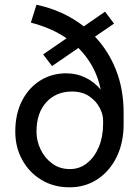

<svg xmlns="http://www.w3.org/2000/svg" viewBox="-20 -793 593 823"><path d="M112.2 -696 136.4 -772.7Q252.5 -747.9 339.1 -680L430.4 -742.9L468.8 -691.8L387.1 -636Q445 -574.9 477.5 -492.4Q509.9 -409.8 509.9 -309.7V-261.4Q509.9 -181.1 479.9 -120Q449.9 -58.9 397.5 -24.5Q345.2 9.9 278.4 9.9Q209.5 9.9 157 -22.2Q104.4 -54.3 74.9 -108.5Q45.5 -162.6 45.5 -228.7Q45.5 -304 74 -360.3Q102.6 -416.5 152.2 -447.6Q201.7 -478.7 264.2 -478.7Q309.3 -478.7 347.5 -459.7Q385.7 -440.7 411.9 -408.7Q400.2 -464.8 375.4 -509.1Q350.5 -553.3 316.1 -587.4L203.1 -509.9L164.8 -559.7L265.3 -628.9Q231.2 -652.3 192.5 -668.9Q153.8 -685.4 112.2 -696ZM136.4 -228.7Q136.4 -189.6 153.9 -152.7Q171.5 -115.8 203.7 -92Q235.8 -68.2 279.8 -68.2Q321 -68.2 353.2 -93.8Q385.3 -119.3 403.6 -163Q421.9 -206.7 421.9 -261.4V-278.4Q421.9 -302.6 407.1 -331.1Q392.4 -359.7 362.7 -380.1Q333.1 -400.6 288.4 -400.6Q220.2 -400.6 178.3 -354.6Q136.4 -308.6 136.4 -228.7Z"/></svg>

Font: Inter UI
Style: Regular
Weight: 400
Designer: Rasmus Andersson
Foundry: rsms
Version: Version 2.2